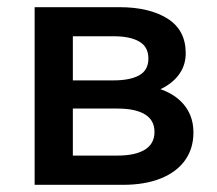

<svg xmlns="http://www.w3.org/2000/svg" viewBox="-20 -515 606 535"><path d="M76.5 0V-495H312.5Q396.5 -495 447 -463Q497.5 -431 497.5 -367Q497.5 -337 483 -313.8Q468.5 -290.5 443 -275Q435.5 -270.5 427 -266.5Q460.5 -255 483 -233.5Q519 -199 519 -146Q519 -101 495.5 -68.2Q472 -35.5 428 -17.8Q384 0 322.5 0ZM183 -291H296Q342.5 -291 368 -305.2Q393.5 -319.5 393.5 -352Q393.5 -384.5 368 -399.2Q342.5 -414 296 -414H183ZM183 -81.5H307.5Q357 -81.5 383.8 -98Q410.5 -114.5 410.5 -147.5Q410.5 -180 384 -196.2Q357.5 -212.5 307.5 -212.5H183Z"/></svg>

Font: Geologica EX
Style: Regular
Weight: 400
Designer: Sindre Bremnes, Frode Helland
Foundry: Monokrom Skriftforlag AS
Version: Version 1.010;gftools[0.9.28]